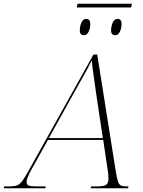

<svg xmlns="http://www.w3.org/2000/svg" viewBox="-82 -1005 761 1025"><path d="M622 -985 618 -965H328L332 -985ZM533 -817Q523 -817 517 -823Q511 -829 511 -843Q511 -864 519.5 -884Q528 -904 545 -904Q567 -904 567 -878Q567 -854 558 -835.5Q549 -817 533 -817ZM366 -817Q356 -817 350 -823Q344 -829 344 -843Q344 -864 352.5 -884Q361 -904 378 -904Q400 -904 400 -878Q400 -854 391 -835.5Q382 -817 366 -817ZM-62 0 -60 -10H-29Q-5 -10 9.5 -15.5Q24 -21 38.5 -41Q53 -61 77 -105L417 -714H437L536 -91Q542 -54 547.5 -37Q553 -20 563 -15Q573 -10 591 -10H604L602 0H402L404 -10H439Q474 -10 485.5 -19Q497 -28 497 -52Q497 -63 495.5 -77.5Q494 -92 493 -97L469 -258H174L87 -102Q76 -83 68 -64Q60 -45 60 -35Q60 -19 70.5 -14.5Q81 -10 112 -10H162L160 0ZM310 -504 179 -268H467L435 -480Q431 -509 425.5 -547Q420 -585 415 -621.5Q410 -658 408 -683Q396 -658 383 -634.5Q370 -611 353 -580.5Q336 -550 310 -504Z"/></svg>

Font: Noto Serif Display ExtraLight
Style: Italic
Weight: 200
Italic angle: -12°
Designer: Monotype Design Team
Foundry: Monotype Imaging Inc.
Version: Version 2.009